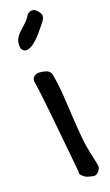

<svg xmlns="http://www.w3.org/2000/svg" viewBox="-149 -781 466 813"><g transform="rotate(-20 84.5 -374.5)"><path d="M68.4 -37.1Q65.4 -33.2 68.4 -28.3Q71.3 -23.4 75.7 -19.5Q80.1 -15.6 85 -12.2Q89.8 -8.8 92.8 -7.8Q96.7 -5.9 107.9 -3.4Q119.1 -1 122.1 0Q133.8 2 144.5 -9.8Q155.3 -21.5 155.3 -33.2Q154.3 -34.2 154.3 -35.2V-37.1Q154.3 -39.1 153.3 -44.9Q152.3 -50.8 150.9 -57.6Q149.4 -64.5 147.9 -70.3Q146.5 -76.2 146.5 -78.1Q134.8 -126 130.4 -174.8Q126 -223.6 123.5 -272Q121.1 -320.3 117.7 -369.1Q114.3 -418 105.5 -465.8Q99.6 -481.4 82.5 -486.3Q65.4 -491.2 50.8 -491.2Q41 -491.2 31.7 -483.9Q22.5 -476.6 22.5 -465.8V-461.9Q22.5 -460.9 23.4 -456.1Q24.4 -451.2 26.4 -437Q28.3 -422.9 31.7 -395Q35.2 -367.2 40 -320.3Q44.9 -273.4 51.8 -204.1Q58.6 -134.8 68.4 -37.1ZM15.6 -614.3Q12.7 -639.6 20 -654.3Q27.3 -668.9 39.6 -680.7Q51.8 -692.4 66.4 -705.1Q81.1 -717.8 94.7 -740.2Q109.4 -752 122.1 -748Q134.8 -744.1 145.5 -727.5Q151.4 -718.8 150.9 -711.4Q150.4 -704.1 146.5 -696.8Q142.6 -689.5 137.2 -683.6Q131.8 -677.7 127.9 -671.9Q120.1 -662.1 105.5 -645Q90.8 -627.9 74.2 -614.7Q57.6 -601.6 41.5 -598.6Q25.4 -595.7 15.6 -614.3Z"/></g></svg>

Font: Covered By Your Grace
Style: Regular
Weight: 400
Designer: Kimberly Geswein
Foundry: Kimberly Geswein
Version: Version 1.0